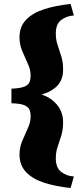

<svg xmlns="http://www.w3.org/2000/svg" viewBox="-20 -733 419 976"><path d="M263.7 72.3Q263.7 120.1 291.5 141.1Q319.3 162.1 355.5 164.1L338.9 222.7Q262.7 214.8 204.1 195.8Q145.5 176.8 112.3 141.6Q79.1 106.4 79.1 52.7Q79.1 16.6 93.3 -17.1Q107.4 -50.8 121.6 -81.5Q135.7 -112.3 135.7 -140.6Q135.7 -162.1 129.4 -176.3Q123 -190.4 102.5 -198.7Q82 -207 38.1 -208V-282.2Q82 -284.2 102.5 -292Q123 -299.8 129.4 -314.5Q135.7 -329.1 135.7 -349.6Q135.7 -377.9 121.6 -408.7Q107.4 -439.5 93.3 -473.1Q79.1 -506.8 79.1 -543Q79.1 -597.7 112.3 -632.3Q145.5 -667 204.1 -686Q262.7 -705.1 338.9 -712.9L355.5 -654.3Q319.3 -652.3 291.5 -631.8Q263.7 -611.3 263.7 -562.5Q263.7 -531.2 272.9 -503.9Q282.2 -476.6 291.5 -446.8Q300.8 -417 300.8 -377.9Q300.8 -318.4 258.3 -285.2Q215.8 -252 154.3 -246.1V-259.8Q217.8 -252.9 259.3 -211.9Q300.8 -170.9 300.8 -112.3Q300.8 -73.2 291.5 -43.5Q282.2 -13.7 272.9 13.2Q263.7 40 263.7 72.3Z"/></svg>

Font: Crimson Pro Black
Style: Regular
Weight: 900
Designer: Jacques Le Bailly
Foundry: Baron von Fonthausen
Version: Version 1.003